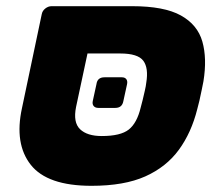

<svg xmlns="http://www.w3.org/2000/svg" viewBox="-20 -591 692 621"><path d="M276 10Q133 10 79.5 -58Q26 -126 51 -241L115 -545Q117 -556 126.5 -563.5Q136 -571 147 -571H407Q511 -571 565 -541Q619 -511 634.5 -456.5Q650 -402 638 -328Q636 -318 632.5 -300.5Q629 -283 625 -265.5Q621 -248 618 -238Q599 -162 558.5 -106.5Q518 -51 450 -20.5Q382 10 276 10ZM309 -151Q370 -151 396.5 -172Q423 -193 435 -243Q438 -253 441.5 -268Q445 -283 448.5 -298Q452 -313 453 -323Q461 -371 443.5 -394.5Q426 -418 369 -418H263L226 -245Q216 -195 239 -173Q262 -151 309 -151ZM298 -242Q288 -242 283 -248Q278 -254 280 -264L292 -319Q295 -341 318 -341H374Q384 -341 388.5 -335Q393 -329 391 -319L379 -264Q375 -242 353 -242Z"/></svg>

Font: Rubik ExtraBold
Style: Italic
Weight: 800
Italic angle: -12°
Designer: Hubert and Fischer
Foundry: Hubert and Fischer
Version: Version 2.300;gftools[0.9.30]